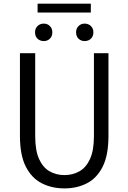

<svg xmlns="http://www.w3.org/2000/svg" viewBox="-20 -1024 707 1057"><path d="M335 13.2Q265.6 13.2 210.2 -14.9Q154.8 -43 122.3 -106.2Q89.8 -169.4 89.8 -275.9V-731H173.8V-274.9Q173.8 -195.3 195.3 -148.2Q216.8 -101.1 253.4 -80.6Q290 -60.1 335 -60.1Q379.9 -60.1 416.7 -80.6Q453.6 -101.1 475.3 -148.2Q497.1 -195.3 497.1 -274.9V-731H577.1V-275.9Q577.1 -169.4 545.2 -106.2Q513.2 -43 458.3 -14.9Q403.3 13.2 335 13.2ZM221.2 -797.9Q200.2 -797.9 186.5 -811Q172.9 -824.2 172.9 -846.2Q172.9 -867.2 186.5 -880.6Q200.2 -894 221.2 -894Q241.2 -894 254.6 -880.6Q268.1 -867.2 268.1 -846.2Q268.1 -824.2 254.6 -811Q241.2 -797.9 221.2 -797.9ZM445.8 -797.9Q425.8 -797.9 412.4 -811Q398.9 -824.2 398.9 -846.2Q398.9 -867.2 412.4 -880.6Q425.8 -894 445.8 -894Q466.8 -894 480.5 -880.6Q494.1 -867.2 494.1 -846.2Q494.1 -824.2 480.5 -811Q466.8 -797.9 445.8 -797.9ZM187 -955.1V-1003.9H480V-955.1Z"/></svg>

Font: Shanggu Mono N
Style: Regular
Weight: 350
Designer: GuiWonder
Version: Version 1.021